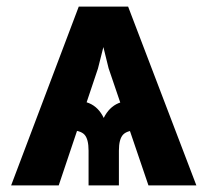

<svg xmlns="http://www.w3.org/2000/svg" viewBox="-20 -561 628 581"><path d="M429.2 0 308.6 -354.5 262.7 -541H367.7L574.2 0ZM248 0V-105Q248 -140.1 235.6 -153.6Q223.1 -167 188.5 -167.5V-260.7Q220.7 -260.7 249.5 -248.8Q278.3 -236.8 293.9 -204.1Q310.1 -236.8 338.6 -248.8Q367.2 -260.7 399.4 -260.7V-167.5Q365.2 -167 352.5 -153.6Q339.8 -140.1 339.8 -105V0ZM13.7 0 218.3 -541H323.7L276.4 -353.5L157.7 0Z"/></svg>

Font: Inter 17pt
Style: Bold
Weight: 700
Version: Version 4.001;git-66647c0bb